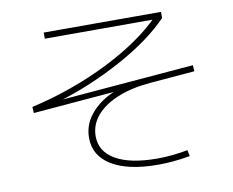

<svg xmlns="http://www.w3.org/2000/svg" viewBox="-80 -832 1161 956"><g transform="rotate(-10 500.0 -354.5)"><path d="M645 19Q495 19 412 -31Q329 -81 329 -172Q329 -247 385 -305.5Q441 -364 538 -394L536 -380L80 -342L78 -373Q180 -396 280 -431.5Q380 -467 470 -512Q560 -557 633.5 -608Q707 -659 757 -712L766 -697H198V-728H791V-697Q746 -650 681.5 -603Q617 -556 538 -513Q459 -470 372.5 -434Q286 -398 196 -372L192 -380L901 -439L903 -408L676 -389Q581 -381 510.5 -352Q440 -323 401.5 -277.5Q363 -232 363 -174Q363 -97 436.5 -54.5Q510 -12 646 -12Q683 -12 719.5 -15.5Q756 -19 801 -27L807 4Q761 12 723 15.5Q685 19 645 19Z"/></g></svg>

Font: M PLUS 1 ExtraLight
Style: Regular
Weight: 250
Version: Version 1.001